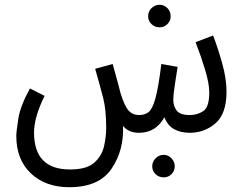

<svg xmlns="http://www.w3.org/2000/svg" viewBox="-20 -549 1020 801"><path d="M692 -481Q692 -501 678.5 -515Q665 -529 646 -529Q626 -529 612 -515Q598 -501 598 -481Q598 -462 612 -448.5Q626 -435 646 -435Q665 -435 678.5 -448.5Q692 -462 692 -481ZM269 232Q394 232 446 154Q498 76 493 -24Q516 5 560 5Q630 5 666 -60Q679 -25 706.5 -10Q734 5 771 5Q833 5 879 -34.5Q925 -74 925 -167Q925 -221 906.5 -286.5Q888 -352 869 -401L796 -373Q818 -316 835.5 -258.5Q853 -201 853 -163Q853 -102 828 -85.5Q803 -69 772 -69Q730 -69 716.5 -88.5Q703 -108 703 -130Q703 -156 710 -199.5Q717 -243 721 -270L653 -282Q641 -184 628.5 -139Q616 -94 600 -81.5Q584 -69 560 -69Q534 -69 517 -87Q500 -105 483 -160Q479 -176 472.5 -200.5Q466 -225 450 -282L377 -262Q398 -189 410.5 -140Q423 -91 423 -14Q423 21 414 61Q405 101 373.5 129.5Q342 158 272 158Q122 158 122 4Q122 -60 166 -149L105 -180Q65 -108 56.5 -54Q48 0 48 18Q48 117 109 174.5Q170 232 269 232ZM709 145Q709 126 695.5 111.5Q682 97 663 97Q643 97 629 111.5Q615 126 615 145Q615 164 629 177.5Q643 191 663 191Q682 191 695.5 177.5Q709 164 709 145Z"/></svg>

Font: Noto Sans Arabic Condensed
Style: Regular
Weight: 400
Width: 3
Designer: Nadine Chahine
Foundry: Monotype Imaging Inc.
Version: 1.001